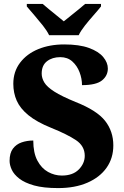

<svg xmlns="http://www.w3.org/2000/svg" viewBox="-20 -951 633 981"><path d="M277 10Q202 10 154 -3.5Q106 -17 78.5 -38.5Q51 -60 40 -84Q29 -108 29 -129Q29 -169 46 -191.5Q63 -214 90.5 -223.5Q118 -233 150 -233Q150 -170 171 -130.5Q192 -91 225.5 -72.5Q259 -54 296 -54Q352 -54 382.5 -85Q413 -116 413 -155Q413 -205 368 -235Q323 -265 241 -298Q167 -328 125 -362.5Q83 -397 65.5 -436.5Q48 -476 48 -523Q48 -585 82.5 -630.5Q117 -676 175.5 -700Q234 -724 308 -724Q385 -724 434.5 -706Q484 -688 507.5 -659.5Q531 -631 531 -601Q531 -564 501 -540Q471 -516 399 -516Q399 -549 386.5 -582Q374 -615 349.5 -637Q325 -659 288 -659Q247 -659 220 -638Q193 -617 193 -575Q193 -552 206.5 -529.5Q220 -507 257.5 -483Q295 -459 366 -430Q475 -387 517 -333.5Q559 -280 559 -208Q559 -143 524.5 -94Q490 -45 426.5 -17.5Q363 10 277 10ZM231 -771Q220 -794 199 -820.5Q178 -847 155.5 -873Q133 -899 117 -918V-931H198Q210 -920 230 -904Q250 -888 270.5 -871Q291 -854 306 -842Q321 -854 342 -871Q363 -888 383 -904Q403 -920 415 -931H496V-918Q481 -899 458 -873Q435 -847 414 -820.5Q393 -794 382 -771Z"/></svg>

Font: Noto Serif ExtraBold
Style: Regular
Weight: 800
Designer: Monotype Design Team
Foundry: Monotype Imaging Inc.
Version: Version 2.014